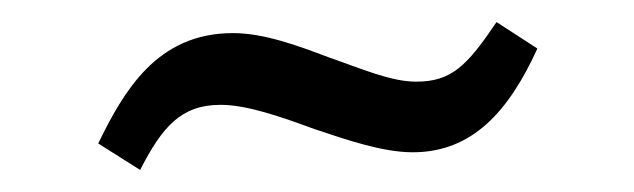

<svg xmlns="http://www.w3.org/2000/svg" viewBox="-20 -318 575 174"><path d="M69 -188 107 -164C127 -203 144 -223 180 -223C204 -223 235 -212 265 -201C295 -191 327 -180 354 -180C408 -180 441 -217 467 -274L430 -298C403 -258 389 -244 357 -244C334 -244 307 -256 278 -266C249 -277 219 -288 191 -288C122 -288 92 -235 69 -188Z"/></svg>

Font: erewhon
Style: Regular
Weight: 400
Version: Version 1.0.0